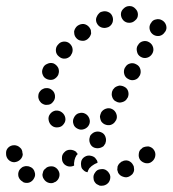

<svg xmlns="http://www.w3.org/2000/svg" viewBox="-47 -586 568 632"><path d="M316 -6Q315 -12 312 -16Q309 -21 305 -24Q300 -28 295 -29Q290 -30 284 -29Q272 -28 266 -18Q259 -9 261 2Q261 7 264 12Q267 17 271 20Q276 23 281 25Q286 26 292 25H293Q304 23 311 14Q317 5 316 -6ZM145 -25Q139 -35 128 -38Q117 -40 107 -35L106 -34Q102 -31 98 -27Q95 -23 94 -17Q92 -12 93 -7Q94 -1 97 3Q103 13 114 16Q125 19 134 13H135Q145 7 148 -4Q151 -15 145 -25ZM65 1Q71 -9 67 -20Q64 -31 54 -36H53Q49 -39 43 -39Q38 -40 32 -38Q27 -37 23 -33Q19 -30 16 -25Q11 -15 14 -4Q18 7 28 12V13Q38 18 49 15Q60 11 65 1ZM394 -23Q395 -28 394 -33Q394 -39 391 -43Q386 -53 375 -57Q364 -60 354 -54H353Q349 -51 345 -47Q342 -43 340 -38Q339 -32 339 -27Q340 -22 342 -17Q348 -7 359 -4Q370 0 380 -6Q385 -9 389 -13Q392 -17 394 -23ZM223 -31Q220 -36 220 -41Q219 -47 220 -52V-53Q222 -64 232 -70Q242 -76 253 -73Q258 -72 263 -69Q267 -66 270 -61Q272 -59 273 -56Q274 -53 274 -50Q268 -48 263 -45Q254 -40 247 -32Q243 -26 241 -19Q241 -19 241 -19Q241 -19 241 -19Q235 -20 231 -23Q226 -27 223 -31ZM209 -79Q208 -81 206 -82Q205 -84 204 -86Q195 -93 184 -93Q172 -93 165 -85L164 -84Q156 -76 157 -64Q157 -53 165 -45Q172 -39 180 -38Q189 -37 197 -41Q196 -49 198 -57V-58Q200 -67 205 -75Q207 -77 209 -79ZM460 -92Q457 -97 452 -100Q447 -103 442 -104Q436 -104 431 -103Q426 -102 421 -99V-98Q411 -92 410 -81Q408 -69 414 -60Q417 -56 422 -53Q427 -50 432 -49Q437 -48 443 -49Q448 -50 453 -54Q462 -61 464 -72Q466 -83 460 -92ZM-19 -60Q-15 -56 -10 -54Q-5 -52 0 -52Q12 -53 20 -61Q28 -69 28 -80L27 -81Q27 -87 25 -92Q23 -97 19 -100Q15 -104 10 -106Q5 -108 0 -108Q-12 -108 -20 -100Q-28 -92 -27 -80V-79Q-27 -74 -25 -69Q-23 -64 -19 -60ZM263 -100Q269 -98 274 -98Q279 -98 285 -100Q290 -102 294 -105Q297 -109 300 -114V-115Q304 -125 300 -136Q296 -147 285 -151Q280 -153 275 -153Q269 -153 264 -151Q259 -149 255 -145Q251 -142 249 -137V-136Q245 -125 249 -115Q253 -104 263 -100ZM247 -196Q243 -207 233 -212Q223 -217 212 -213H211Q201 -209 196 -198Q191 -188 195 -177Q198 -167 209 -162Q219 -157 230 -161Q241 -165 246 -175Q251 -185 247 -196ZM163 -178Q170 -187 168 -198Q166 -209 157 -216Q148 -223 136 -222Q125 -220 118 -211Q111 -202 113 -191Q115 -179 124 -172Q133 -165 145 -167Q156 -168 163 -178ZM284 -192Q285 -187 289 -183Q293 -179 297 -177Q308 -172 318 -175Q329 -179 334 -189L335 -190Q340 -200 336 -211Q332 -222 322 -227Q312 -232 301 -228Q290 -224 285 -214V-213Q283 -209 282 -203Q282 -198 284 -192ZM89 -247Q93 -244 98 -242Q103 -240 109 -241Q120 -241 127 -250Q135 -259 134 -270V-271Q133 -282 125 -289Q116 -297 105 -296Q99 -296 94 -293Q89 -291 86 -287Q82 -283 80 -277Q79 -272 79 -267V-266Q80 -260 82 -256Q85 -251 89 -247ZM322 -268Q323 -263 327 -258Q330 -254 335 -252Q345 -246 356 -250Q367 -253 372 -263L373 -264Q378 -274 375 -285Q372 -296 361 -301Q357 -303 351 -304Q346 -305 341 -303Q335 -301 331 -298Q327 -294 324 -290V-289Q321 -284 321 -279Q320 -273 322 -268ZM375 -326Q385 -320 396 -323Q407 -326 412 -336L413 -337Q418 -347 415 -358Q412 -369 402 -374Q392 -380 381 -377Q370 -374 365 -364L364 -363Q359 -353 362 -342Q365 -331 375 -326ZM109 -325Q120 -321 130 -325Q140 -330 145 -340V-341Q149 -351 145 -362Q140 -372 130 -377Q119 -381 109 -376Q98 -372 94 -361Q89 -350 94 -339Q98 -329 109 -325ZM147 -400Q156 -392 167 -393Q178 -394 186 -403V-404Q193 -413 192 -424Q191 -435 182 -443Q174 -450 162 -449Q151 -448 144 -439L143 -438Q136 -430 137 -418Q138 -407 147 -400ZM416 -399Q426 -393 437 -396Q448 -399 454 -409Q460 -419 457 -430Q454 -441 444 -447Q434 -453 423 -450Q412 -447 407 -437L406 -436Q401 -427 404 -416Q406 -405 416 -399ZM197 -483Q197 -477 198 -472Q199 -467 203 -462Q210 -453 221 -452Q232 -450 241 -457L242 -458Q246 -461 249 -466Q252 -471 253 -476Q253 -481 252 -487Q250 -492 247 -496Q240 -505 229 -507Q218 -508 208 -501Q204 -498 201 -493Q198 -488 197 -483ZM459 -471Q468 -466 479 -468Q490 -471 496 -481L497 -482Q503 -491 500 -502Q497 -513 487 -519Q477 -525 466 -522Q455 -520 450 -510L449 -509Q443 -499 446 -488Q449 -477 459 -471ZM272 -532Q269 -527 269 -521Q269 -516 271 -511Q276 -500 286 -496Q297 -492 307 -496H308Q313 -498 317 -502Q321 -506 323 -511Q325 -516 325 -522Q325 -527 323 -532Q319 -543 308 -547Q298 -551 287 -547H286Q281 -545 278 -541Q274 -537 272 -532ZM351 -539Q351 -528 359 -519Q367 -511 378 -511H379Q390 -511 398 -519Q407 -526 407 -538Q407 -549 399 -557Q391 -566 380 -566H379Q368 -566 360 -558Q351 -550 351 -539Z"/></svg>

Font: FRB American Cursive Guidelines Dotted Ultra
Style: Bold Italic
Weight: 1000
Italic angle: -25°
Version: Version 2.0;Modular Font Editor K font №1